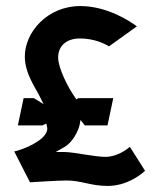

<svg xmlns="http://www.w3.org/2000/svg" viewBox="-20 -610 525 634"><path d="M27 -110 79 -8C97 -9 169 -14 201 -14C247 -14 281 4 335 4C398 4 444 -32 459 -46L409 -125C397 -115 365 -92 328 -92C293 -92 222 -108 194 -108H164L190 -123C219 -138 238 -176 243 -198L246 -214L260 -196H335L354 -286H240L232 -282L228 -288C202 -325 172 -387 172 -420C172 -459 200 -483 244 -483C292 -483 327 -465 340 -457L432 -523C409 -540 334 -590 245 -590C136 -590 62 -503 62 -424C62 -368 95 -324 112 -290L124 -266L92 -286H58L39 -196H120L133 -202L135 -193C146 -158 79 -125 42 -114C37 -112 33 -111 27 -110Z"/></svg>

Font: Charger Eco
Style: Regular
Weight: 1000
Designer: Jasper
Foundry: Cannot Into Space Fonts
Version: Version 1.1